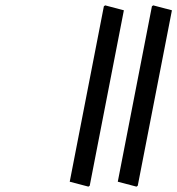

<svg xmlns="http://www.w3.org/2000/svg" viewBox="-20 -673 666 722"><path d="M498 25.4 493.2 28.8 422.9 10.3 551.3 -649.4 556.2 -652.8 626.5 -634.3ZM317.4 25.4 312.5 28.8 242.2 10.3 370.6 -649.4 375.5 -652.8 445.8 -634.3Z"/></svg>

Font: Sitara
Style: Italic
Weight: 400
Italic angle: -11°
Designer: Neelakash Kshetrimayum
Foundry: Neelakash Kshetrimayum
Version: Version 1.000;PS Version 1.000;PS 1.0;hotconv 1.;hotconv 1.0